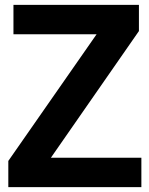

<svg xmlns="http://www.w3.org/2000/svg" viewBox="-20 -765 611 785"><path d="M14 0H558V-120H188L548 -638V-745H35V-625H375L14 -107Z"/></svg>

Font: Plus Jakarta Sans
Style: Bold
Weight: 700
Designer: Gumpita Rahayu
Foundry: Tokotype
Version: Version 2.004; ttfautohint (v1.8.3)